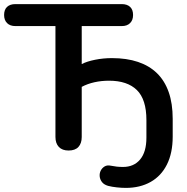

<svg xmlns="http://www.w3.org/2000/svg" viewBox="-23 -725 913 935"><path d="M590 190Q570 190 546 187.5Q522 185 503 180Q483 174 473.5 161.5Q464 149 462.5 134Q461 119 467.5 106Q474 93 486.5 85.5Q499 78 517 82Q532 85 546 86.5Q560 88 576 88Q629 88 659.5 51.5Q690 15 690 -55V-140Q690 -241 643.5 -286.5Q597 -332 508 -332Q471 -332 437 -324.5Q403 -317 375 -302V-58Q375 -27 359 -9.5Q343 8 311 8Q280 8 263.5 -9.5Q247 -27 247 -58V-598H52Q26 -598 11.5 -612.5Q-3 -627 -3 -652Q-3 -678 11.5 -691.5Q26 -705 52 -705H570Q596 -705 610.5 -691.5Q625 -678 625 -652Q625 -627 610.5 -612.5Q596 -598 570 -598H375V-413Q400 -426 440 -434Q480 -442 522 -442Q594 -442 649 -423.5Q704 -405 741.5 -368.5Q779 -332 798.5 -276.5Q818 -221 818 -146V-60Q818 20 790 76Q762 132 710.5 161Q659 190 590 190Z"/></svg>

Font: Nunito
Style: Bold
Weight: 700
Designer: Vernon Adams
Foundry: Vernon Adams
Version: Version 3.602